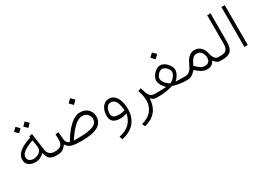

<svg xmlns="http://www.w3.org/2000/svg" viewBox="-8 -1517 3662 2657"><g transform="rotate(-30 1823.0 -188.0)"><path d="M305.2 -576.7 356.4 -627.9 408.2 -576.7 356.4 -524.9ZM157.7 -576.7 209 -627.9 260.7 -576.7 209 -524.9ZM62.5 -186.5Q62.5 -319.8 312 -397L308.6 -417.5L357.4 -427.7L395 -155.8Q401.4 -111.3 428.7 -85Q456.1 -58.6 501.5 -58.6H516.6V0H499.5Q449.2 0 420.2 -15.1Q391.1 -30.3 375.7 -58.8Q360.4 -87.4 351.1 -127.9Q324.7 -102.1 288.8 -83.3Q252.9 -64.5 210.4 -64.5Q146.5 -64.5 104.5 -94Q62.5 -123.5 62.5 -186.5ZM319.8 -348.6Q262.7 -327.6 217 -304.7Q171.4 -281.7 144.8 -254.4Q118.2 -227.1 118.2 -192.4Q118.2 -155.3 143.3 -136.2Q168.5 -117.2 207.5 -117.2Q236.3 -117.2 266.4 -128.9Q296.4 -140.6 316.9 -163.8Q337.4 -187 337.4 -220.7Q337.4 -236.8 335.4 -251Z M1008.3 -539.1 1062.5 -592.8 1116.7 -539.1 1062.5 -484.9ZM756.8 -70.3Q839.8 -210.4 921.4 -282.7Q1002.9 -355 1080.6 -355Q1131.8 -355 1170.4 -333.7Q1209 -312.5 1230.5 -275.6Q1252 -238.8 1252 -191.4Q1251.5 -98.1 1170.9 -49.1Q1090.3 0 915 0H890.1Q819.3 0 776.6 -8.8Q733.9 -17.6 709.5 -35.6Q685.1 -53.7 668 -81.1Q648.9 -55.7 630.4 -37.6Q611.8 -19.5 585.7 -9.8Q559.6 0 516.6 0H497.1L497.6 -58.6H516.6Q586.4 -58.6 613.3 -88.4Q640.1 -118.2 640.1 -174.8Q640.1 -193.8 638.9 -216.8Q637.7 -239.7 636.7 -259.8L688 -265.6L695.8 -160.6Q698.7 -120.6 712.2 -99.6Q725.6 -78.6 756.8 -70.3ZM913.1 -59.1Q1043.9 -59.1 1119.1 -88.4Q1194.3 -117.7 1194.3 -187Q1194.3 -232.9 1163.6 -264.2Q1132.8 -295.4 1084.5 -295.4Q1038.6 -295.4 992.7 -264.4Q946.8 -233.4 902.1 -179.9Q857.4 -126.5 814 -58.6Z M1631.8 -19Q1612.3 -12.7 1584.7 -6.3Q1557.1 0 1533.2 0Q1452.6 0 1414.8 -31.7Q1377 -63.5 1377 -129.9Q1377 -176.3 1393.3 -219.5Q1409.7 -262.7 1442.1 -290.5Q1474.6 -318.4 1523.4 -318.4Q1576.2 -318.4 1611.3 -283.4Q1646.5 -248.5 1664.1 -191.2Q1681.6 -133.8 1681.6 -66.4Q1681.6 62 1613.3 146.5Q1544.9 231 1405.8 260.7L1387.2 212.9Q1501 187.5 1559.1 128.2Q1617.2 68.8 1631.8 -19ZM1630.4 -71.8Q1625.5 -155.8 1600.8 -208.5Q1576.2 -261.2 1519.5 -261.2Q1491.2 -261.2 1473.4 -247.3Q1455.6 -233.4 1445.8 -212.2Q1436 -190.9 1432.1 -169.4Q1428.2 -147.9 1428.2 -132.3Q1428.2 -90.3 1457.8 -73.5Q1487.3 -56.6 1535.6 -56.6Q1558.6 -56.6 1583.5 -61Q1608.4 -65.4 1630.4 -71.8Z M2015.1 -41.5Q2012.7 29.8 1988.3 90.3Q1963.9 150.9 1910.9 195.3Q1857.9 239.7 1768.1 262.2L1745.6 216.8Q1860.4 184.6 1911.1 116.9Q1961.9 49.3 1961.9 -35.2Q1961.9 -75.2 1953.9 -118.2Q1945.8 -161.1 1928.7 -205.6L1979 -223.6L2004.4 -139.6Q2018.6 -98.6 2043 -78.6Q2067.4 -58.6 2106 -58.6H2125V0H2110.4Q2067.4 0 2048.6 -12.5Q2029.8 -24.9 2015.1 -41.5Z M2304.2 -521 2358.4 -574.7 2412.6 -521 2358.4 -466.8ZM2442.4 -62Q2468.3 -61 2501.7 -59.8Q2535.2 -58.6 2553.7 -58.6H2599.6V0H2554.7Q2537.6 0 2506.1 -3.7Q2474.6 -7.3 2437.3 -14.9Q2399.9 -22.5 2365.7 -34.7Q2331.1 -22.5 2293 -14.6Q2254.9 -6.8 2222.2 -3.4Q2189.5 0 2170.9 0H2105.5V-58.6H2170.9Q2191.9 -58.6 2227.1 -59.8Q2262.2 -61 2291.5 -63Q2273.4 -78.6 2255.9 -102.5Q2238.3 -126.5 2226.6 -153.8Q2214.8 -181.2 2214.8 -207Q2214.8 -231 2227.5 -258.1Q2240.2 -285.2 2262 -309.3Q2283.7 -333.5 2310.8 -348.9Q2337.9 -364.3 2366.2 -364.3Q2395.5 -364.3 2423.1 -349.1Q2450.7 -334 2472.7 -309.8Q2494.6 -285.6 2507.6 -258.3Q2520.5 -231 2520.5 -206.1Q2520.5 -180.2 2508.5 -152.8Q2496.6 -125.5 2478.8 -101.8Q2460.9 -78.1 2442.4 -62ZM2366.2 -308.1Q2343.8 -308.1 2321 -291.7Q2298.3 -275.4 2283 -251.5Q2267.6 -227.5 2267.6 -205.1Q2267.6 -180.2 2283.9 -154.3Q2300.3 -128.4 2323.5 -107.7Q2346.7 -86.9 2366.7 -76.7Q2390.1 -86.4 2413.6 -106.7Q2437 -127 2452.4 -153.1Q2467.8 -179.2 2467.8 -206.1Q2467.8 -227.1 2451.7 -250.7Q2435.5 -274.4 2412.1 -291.3Q2388.7 -308.1 2366.2 -308.1Z M2736.8 -76.7Q2707 -42.5 2673.8 -21.2Q2640.6 0 2600.6 0H2580.1V-58.6H2598.1Q2633.8 -58.6 2658.4 -78.1Q2683.1 -97.7 2699.7 -126Q2716.3 -154.3 2727.5 -180.2Q2758.8 -249 2796.9 -279.5Q2835 -310.1 2880.9 -310.1Q2948.2 -310.1 2985.8 -268.6Q3023.4 -227.1 3036.6 -163.1Q3046.4 -116.2 3068.6 -87.4Q3090.8 -58.6 3127.4 -58.6H3142.1V0H3127.4Q3092.3 0 3068.8 -16.1Q3045.4 -32.2 3026.9 -59.1Q3011.7 -36.1 2997.3 -20.5Q2982.9 -4.9 2962.4 2.9Q2941.9 10.7 2908.2 10.7Q2860.4 10.7 2819.3 -13.2Q2778.3 -37.1 2736.8 -76.7ZM2763.7 -129.4Q2797.4 -90.8 2832.5 -68.1Q2867.7 -45.4 2904.3 -45.4Q2944.3 -45.4 2965.6 -67.4Q2986.8 -89.4 2986.8 -127.9Q2986.8 -179.7 2959.7 -215.6Q2932.6 -251.5 2883.3 -251.5Q2853 -251.5 2830.8 -232.2Q2808.6 -212.9 2792.2 -184.6Q2775.9 -156.2 2763.7 -129.4Z M3122.6 0V-58.6H3162.1Q3233.4 -58.6 3256.3 -91.6Q3279.3 -124.5 3279.3 -182.1V-637.7H3332.5V-182.6Q3332.5 -89.8 3294.9 -44.9Q3257.3 0 3161.6 0Z M3506.3 -637.7H3559.6V-0.5H3506.3Z"/></g></svg>

Font: Vazir Thin FD
Style: Thin-FD
Weight: 100
Designer: Saber Rastikerdar
Foundry: Saber Rastikerdar
Version: Version 30.0.0